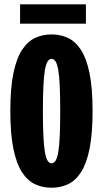

<svg xmlns="http://www.w3.org/2000/svg" viewBox="-20 -867 490 898"><path d="M221.1 11Q179.6 11 144.4 -5.2Q109.1 -21.5 83.1 -61.2Q57.1 -101 42.7 -170.9Q28.3 -240.8 28.3 -348Q28.3 -454.8 42.7 -524.4Q57.1 -594 83.1 -633.8Q109.1 -673.5 144.4 -689.8Q179.6 -706 221.1 -706Q262.6 -706 297.6 -689.8Q332.6 -673.5 358.6 -633.8Q384.6 -594 398.8 -524.4Q413 -454.8 413 -348Q413 -240.8 398.8 -170.9Q384.6 -101 358.6 -61.2Q332.6 -21.5 297.6 -5.2Q262.6 11 221.1 11ZM221.1 -103.4Q232.5 -103.4 240.2 -115.9Q247.9 -128.3 252.7 -156.6Q257.5 -185 259.5 -232.1Q261.6 -279.1 261.6 -348Q261.6 -416.8 259.5 -463.6Q257.5 -510.4 252.7 -538.6Q247.9 -566.7 240.2 -579.1Q232.5 -591.6 221.1 -591.6Q210.1 -591.6 202.4 -579.1Q194.6 -566.7 189.9 -538.6Q185.1 -510.4 182.9 -463.6Q180.6 -416.8 180.6 -348Q180.6 -279.1 182.9 -232.1Q185.1 -185 189.9 -156.6Q194.6 -128.3 202.4 -115.9Q210.1 -103.4 221.1 -103.4ZM73.9 -846.6H381.8V-756.2H73.9Z"/></svg>

Font: League Mono Thin Condensed
Style: Regular
Weight: 100
Width: 1
Designer: Tyler Finck
Foundry: The League of Moveable Type / Tyler Finck
Version: Version 2.300;RELEASE